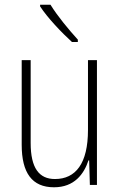

<svg xmlns="http://www.w3.org/2000/svg" viewBox="-20 -784 507 814"><path d="M194 -764H150V-757C181 -709 242 -645 285 -606H310V-616C271 -659 225 -714 194 -764ZM391 -529H353V-233C353 -91 301 -25 213 -25C146 -25 110 -71 110 -178V-529H72V-170C72 -51 116 10 209 10C295 10 336 -46 355 -104H358L361 0H391Z"/></svg>

Font: Noto Sans Arabic UI Cn XLt
Style: Regular
Weight: 200
Width: 3
Designer: Monotype Design Team, Nadine Chahine and Nizar Qandah
Foundry: Monotype Imaging Inc.
Version: Version 2.010